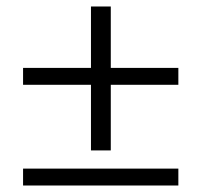

<svg xmlns="http://www.w3.org/2000/svg" viewBox="-20 -571 619 591"><path d="M529 -310V-362H321V-551H260V-362H51V-310H260V-108H321V-310ZM529 0V-52H51V0Z"/></svg>

Font: Ponomar Unicode
Style: Regular
Weight: 400
Version: 1.3